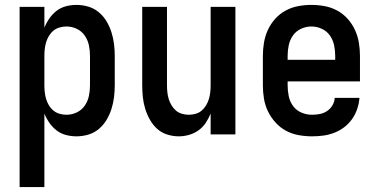

<svg xmlns="http://www.w3.org/2000/svg" viewBox="-20 -548 1540 783"><path d="M60 215V-520H161V-435Q169 -455 181.5 -473Q194 -491 211 -504Q228 -517 249 -522.5Q270 -528 292 -528Q316 -528 340 -521Q364 -514 383 -498Q402 -482 414.5 -461Q427 -440 434.5 -416.5Q442 -393 445 -368.5Q448 -344 448 -320V-200Q448 -176 445 -151.5Q442 -127 434.5 -103.5Q427 -80 414.5 -59Q402 -38 383 -22Q364 -6 340 1Q316 8 292 8Q270 8 249 2.5Q228 -3 211 -16Q194 -29 181.5 -47Q169 -65 161 -85V215ZM251 -80Q273 -80 293 -89.5Q313 -99 325.5 -117Q338 -135 342.5 -156.5Q347 -178 347 -200V-320Q347 -342 342.5 -363.5Q338 -385 325.5 -403Q313 -421 293 -430.5Q273 -440 251 -440Q237 -440 223 -436Q209 -432 198 -423Q187 -414 179.5 -401.5Q172 -389 168 -375.5Q164 -362 162.5 -348Q161 -334 161 -320V-200Q161 -186 162.5 -172Q164 -158 168 -144.5Q172 -131 179.5 -118.5Q187 -106 198 -97Q209 -88 223 -84Q237 -80 251 -80Z M709 8Q685 8 661.5 0.5Q638 -7 620.5 -23Q603 -39 591 -60.5Q579 -82 572 -105Q565 -128 562.5 -152Q560 -176 560 -200V-520H661V-200Q661 -186 662.5 -172Q664 -158 668 -144.5Q672 -131 679.5 -118.5Q687 -106 697.5 -97Q708 -88 722 -84Q736 -80 750 -80Q764 -80 778 -84Q792 -88 802.5 -97Q813 -106 820.5 -118.5Q828 -131 832 -144.5Q836 -158 837.5 -172Q839 -186 839 -200V-520H940V0H839V-85Q831 -65 819 -47Q807 -29 789.5 -16.5Q772 -4 751 2Q730 8 709 8Z M1252 8Q1225 8 1197.5 3Q1170 -2 1146 -15Q1122 -28 1103.5 -48.5Q1085 -69 1073 -93.5Q1061 -118 1056.5 -145.5Q1052 -173 1052 -200V-320Q1052 -347 1056.5 -374Q1061 -401 1072.5 -426Q1084 -451 1102.5 -471.5Q1121 -492 1145 -505Q1169 -518 1196 -523Q1223 -528 1250 -528Q1277 -528 1304 -523Q1331 -518 1355 -505Q1379 -492 1397.5 -471.5Q1416 -451 1427.5 -426Q1439 -401 1443.5 -374Q1448 -347 1448 -320V-216H1153V-200Q1153 -178 1157.5 -156Q1162 -134 1175 -116Q1188 -98 1209 -89Q1230 -80 1252 -80Q1268 -80 1284 -83Q1300 -86 1313.5 -95Q1327 -104 1335.5 -118Q1344 -132 1345 -149H1446Q1444 -125 1436.5 -103Q1429 -81 1415.5 -62Q1402 -43 1383.5 -29Q1365 -15 1343 -6.5Q1321 2 1298 5Q1275 8 1252 8ZM1347 -304V-320Q1347 -342 1342.5 -363.5Q1338 -385 1325.5 -403Q1313 -421 1292.5 -430.5Q1272 -440 1250 -440Q1228 -440 1207.5 -430.5Q1187 -421 1174.5 -403Q1162 -385 1157.5 -363.5Q1153 -342 1153 -320V-304Z"/></svg>

Font: Iosevka Custom Semibold
Style: Regular
Weight: 600
Designer: Belleve Invis
Foundry: Belleve Invis
Version: Version 27.0.2; ttfautohint (v1.8.4)